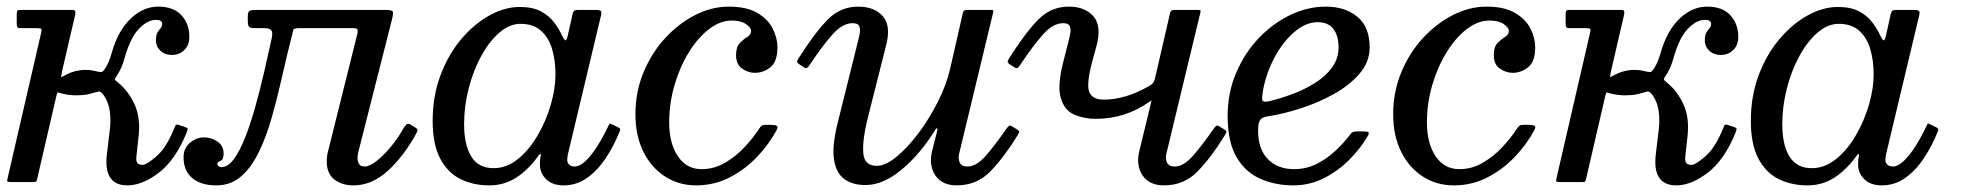

<svg xmlns="http://www.w3.org/2000/svg" viewBox="-20 -550 5924 580"><path d="M543 -147.5Q509.5 -66 459.5 -28Q409.5 10 365 10Q291.5 10 303 -85L312 -160Q315 -185 311.8 -212.8Q308.5 -240.5 293.5 -262Q284 -275.5 277.2 -273.5Q270.5 -271.5 255 -267.5Q243 -264 232 -263Q221 -262 212 -262Q186.5 -262 167.5 -267.5Q157 -270.5 154.8 -270.8Q152.5 -271 150 -259L92.5 -10.5Q91 -4 89.5 -2Q88 0 79.5 0H15Q1 0 1.5 -4Q2 -8 4.5 -18.5L104 -449.5Q106.5 -459.5 105 -462.2Q103.5 -465 91.5 -465H41.5Q33.5 -465 32 -468.8Q30.5 -472.5 30.5 -480.5V-506Q30.5 -513 32 -516.5Q33.5 -520 40.5 -520H197Q206.5 -520 207.5 -515.8Q208.5 -511.5 207 -505L167 -332.5Q163.5 -315.5 166.2 -317Q169 -318.5 180 -324.5Q197 -333 212 -336Q227 -339 236 -339Q252.5 -339 267 -335.5Q281.5 -332 286.2 -332.2Q291 -332.5 299 -345.5Q309.5 -362 318 -392Q337 -458 375 -494Q413 -530 458 -530Q504 -530 528 -504Q552 -478 552 -439Q552 -413.5 536.8 -398.8Q521.5 -384 499 -384Q478 -384 464.5 -396.8Q451 -409.5 451 -428Q451 -444 455.8 -451.8Q460.5 -459.5 465.2 -464.8Q470 -470 470 -478Q470 -490 451 -490Q425 -490 398.8 -462Q372.5 -434 355 -370Q347 -341.5 332 -320Q325.5 -310.5 327.8 -308.2Q330 -306 338.5 -299Q368 -274.5 386.2 -235.2Q404.5 -196 399 -141L392 -77Q390.5 -64.5 394.5 -58.2Q398.5 -52 411 -52Q422.5 -52 452 -77.2Q481.5 -102.5 504 -157Q508.5 -168.5 510.5 -172Q512.5 -175.5 525 -171L534.5 -168Q546 -164.5 546.8 -161.5Q547.5 -158.5 543 -147.5Z M534.5 -75Q534.5 -103 554.2 -119Q574 -135 596.5 -135Q619 -135 637.2 -122.2Q655.5 -109.5 655.5 -86Q655.5 -67.5 646 -64Q636.5 -60.5 636.5 -55Q636.5 -50 640.8 -47.5Q645 -45 648.5 -45Q668.5 -45 686.5 -69.5Q704.5 -94 720.8 -135.2Q737 -176.5 751.2 -227.5Q765.5 -278.5 778 -332.5Q790.5 -386.5 801 -435.5Q804.5 -452 799.5 -458.5Q794.5 -465 777.5 -465H751Q735.5 -465 732 -469.5Q728.5 -474 728.5 -490V-500Q728.5 -514.5 734.2 -517.2Q740 -520 753.5 -520H1143.5Q1163 -520 1166 -516Q1169 -512 1165 -495L1062 -89Q1061 -85 1060.5 -80Q1060 -75 1060 -71Q1060 -63 1064.5 -55Q1069 -47 1081.5 -47Q1096.5 -47 1117.8 -63.8Q1139 -80.5 1161 -107Q1183 -133.5 1199.5 -163.5Q1203.5 -170.5 1208.2 -174.2Q1213 -178 1221 -173L1232.5 -166Q1239 -162.5 1240.8 -159.2Q1242.5 -156 1237.5 -147Q1200 -78 1151.5 -34Q1103 10 1048 10Q1013 10 990 -7.8Q967 -25.5 967 -63Q967 -67 967.5 -73.8Q968 -80.5 969 -85L1059.5 -448Q1062 -459 1059 -462Q1056 -465 1043.5 -465H883.5Q867.5 -465 866.2 -460Q865 -455 861 -439Q846 -380.5 832 -318Q818 -255.5 801.5 -197Q785 -138.5 762.5 -91.8Q740 -45 708.8 -17.5Q677.5 10 633.5 10Q587 10 560.8 -12Q534.5 -34 534.5 -75Z M1851.5 -152Q1834.5 -109.5 1810 -72.5Q1785.5 -35.5 1753.8 -12.8Q1722 10 1682.5 10Q1649 10 1630 -8.5Q1611 -27 1611 -53Q1611 -64 1611.8 -69.8Q1612.5 -75.5 1613.5 -79.5Q1614.5 -85 1612.5 -85Q1610.5 -85 1606.5 -79.5Q1575.5 -36.5 1539 -13.2Q1502.5 10 1458.5 10Q1409 10 1370.2 -9.5Q1331.5 -29 1309.2 -72Q1287 -115 1287 -185Q1287 -260 1310.8 -323Q1334.5 -386 1373.5 -432Q1412.5 -478 1458.8 -503.5Q1505 -529 1550 -529Q1589 -529 1613.8 -515.8Q1638.5 -502.5 1653.2 -483.2Q1668 -464 1676.5 -445.5Q1684.5 -428.5 1688.2 -428.2Q1692 -428 1695.5 -444L1709.5 -507Q1711 -514 1714 -517Q1717 -520 1725.5 -520H1778Q1793 -520 1795.5 -516.5Q1798 -513 1795 -501L1695.5 -84Q1694.5 -80 1694 -75Q1693.5 -70 1693.5 -66Q1693.5 -58 1699.8 -52.5Q1706 -47 1715.5 -47Q1731.5 -47 1749.5 -64.2Q1767.5 -81.5 1784.8 -109Q1802 -136.5 1816.5 -167Q1819.5 -173.5 1821 -175.8Q1822.5 -178 1829 -174.5L1846 -166Q1852.5 -162.5 1853.2 -160.5Q1854 -158.5 1851.5 -152ZM1658 -325Q1658 -367 1647.8 -401.8Q1637.5 -436.5 1614.2 -457.2Q1591 -478 1552.5 -478Q1519 -478 1488.2 -451.2Q1457.5 -424.5 1433.5 -380.5Q1409.5 -336.5 1395.8 -282.8Q1382 -229 1382 -175Q1382 -112 1403.8 -77Q1425.5 -42 1471 -42Q1510.5 -42 1544.5 -69.5Q1578.5 -97 1604 -140.8Q1629.5 -184.5 1643.8 -233.5Q1658 -282.5 1658 -325Z M2328.5 -407Q2328.5 -363.5 2307.2 -346.8Q2286 -330 2260.5 -330Q2240 -330 2221.8 -342.8Q2203.5 -355.5 2203.5 -383Q2203.5 -408.5 2214.8 -420Q2226 -431.5 2237.5 -438.5Q2249 -445.5 2249 -457Q2249 -466 2233.8 -477Q2218.5 -488 2190.5 -488Q2155.5 -488 2121.8 -462Q2088 -436 2060.8 -391.8Q2033.5 -347.5 2017.5 -292.8Q2001.5 -238 2001.5 -180Q2001.5 -117 2027.8 -78Q2054 -39 2099.5 -39Q2136.5 -39 2169.2 -57.8Q2202 -76.5 2228.5 -104.8Q2255 -133 2273.5 -161.5Q2277.5 -168 2281.2 -170.5Q2285 -173 2296 -173H2306.5Q2321.5 -173 2326.5 -170Q2331.5 -167 2326 -157Q2304 -115.5 2268 -77.2Q2232 -39 2185 -14.5Q2138 10 2083 10Q2030.5 10 1989 -16.8Q1947.5 -43.5 1923.5 -91.8Q1899.5 -140 1899.5 -205Q1899.5 -272.5 1924 -331.5Q1948.5 -390.5 1989.5 -435Q2030.5 -479.5 2080.5 -504.8Q2130.5 -530 2181.5 -530Q2235 -530 2267.2 -511.2Q2299.5 -492.5 2314 -464Q2328.5 -435.5 2328.5 -407Z M2392.5 -374Q2440.5 -450 2479.5 -490Q2518.5 -530 2572.5 -530Q2622 -530 2647.5 -500.2Q2673 -470.5 2655.5 -408L2600.5 -190Q2585 -127.5 2587.8 -88.2Q2590.5 -49 2629 -49Q2654.5 -49 2687.5 -75.8Q2720.5 -102.5 2753.5 -146.2Q2786.5 -190 2812.8 -241.8Q2839 -293.5 2850.5 -343.5L2889 -512.5Q2891 -520 2901 -520H2971.5Q2979 -520 2980.2 -518.8Q2981.5 -517.5 2980 -511.5L2877 -84Q2874 -71 2879.2 -59Q2884.5 -47 2903 -47Q2930 -47 2959 -80.8Q2988 -114.5 3018 -158Q3025 -168 3028.2 -170Q3031.5 -172 3037.5 -168L3050 -160.5Q3057.5 -156 3058.8 -153.5Q3060 -151 3053.5 -140.5Q3012.5 -74 2971.5 -32Q2930.5 10 2870 10Q2825.5 10 2805.2 -20.5Q2785 -51 2796 -95L2810 -150Q2813 -161.5 2810.8 -162.5Q2808.5 -163.5 2804.5 -156.5Q2759.5 -84 2703.5 -37.5Q2647.5 9 2594.5 9Q2556 9 2531 -8.8Q2506 -26.5 2499.5 -67.5Q2493 -108.5 2510.5 -179L2571.5 -424Q2574 -434 2576.8 -447Q2579.5 -460 2576 -470Q2572.5 -480 2555.5 -480Q2525 -480 2494.5 -445.5Q2464 -411 2430 -360Q2425 -352 2420.5 -347Q2416 -342 2409.5 -346L2397 -354Q2388.5 -359.5 2388 -362.8Q2387.5 -366 2392.5 -374Z M3028.5 -374Q3076.5 -450 3115.5 -490Q3154.5 -530 3208.5 -530Q3258 -530 3283.5 -500.2Q3309 -470.5 3291.5 -408L3281 -370Q3261 -296.5 3270.2 -272.8Q3279.5 -249 3314.5 -249Q3379.5 -249 3451 -290Q3461.5 -296 3464.8 -301.8Q3468 -307.5 3471 -321.5L3515 -512.5Q3517 -520 3527 -520H3597.5Q3605 -520 3606.2 -518.8Q3607.5 -517.5 3606 -511.5L3503 -84Q3500 -71 3505.2 -59Q3510.5 -47 3529 -47Q3556 -47 3585 -80.8Q3614 -114.5 3644 -158Q3651 -168 3654.2 -170Q3657.5 -172 3663.5 -168L3676 -160.5Q3683.5 -156 3684.8 -153.5Q3686 -151 3679.5 -140.5Q3638.5 -74 3597.5 -32Q3556.5 10 3496 10Q3451.5 10 3431.2 -20.5Q3411 -51 3422 -95L3456 -235Q3459 -246.5 3458 -246.2Q3457 -246 3450.5 -241.5Q3417 -217.5 3376.2 -204.2Q3335.5 -191 3290 -191Q3254 -191 3225 -203.8Q3196 -216.5 3184.8 -252.8Q3173.5 -289 3191 -359L3207.5 -424Q3210 -434 3212.8 -447Q3215.5 -460 3212 -470Q3208.5 -480 3191.5 -480Q3161 -480 3130.5 -445.5Q3100 -411 3066 -360Q3061 -352 3056.5 -347Q3052 -342 3045.5 -346L3033 -354Q3024.5 -359.5 3024 -362.8Q3023.5 -366 3028.5 -374Z M3688.5 -200Q3688.5 -269.5 3714 -329.5Q3739.5 -389.5 3782.2 -434.5Q3825 -479.5 3877.8 -504.8Q3930.5 -530 3985 -530Q4043.5 -530 4080.5 -499.2Q4117.5 -468.5 4117.5 -407Q4117.5 -363 4087.2 -327.8Q4057 -292.5 4009.5 -266Q3962 -239.5 3908.8 -222.5Q3855.5 -205.5 3809.5 -198.5Q3792.5 -196 3786.5 -187.5Q3780.5 -179 3780.5 -155Q3780.5 -99.5 3810.2 -69.2Q3840 -39 3889 -39Q3926.5 -39 3958.2 -55.2Q3990 -71.5 4015.5 -95.8Q4041 -120 4059 -144Q4063.5 -150 4067.5 -151.5Q4071.5 -153 4082.5 -153H4097Q4111.5 -153 4114.2 -150.2Q4117 -147.5 4110 -136Q4088.5 -100 4055 -66.5Q4021.5 -33 3978.8 -11.5Q3936 10 3886.5 10Q3834 10 3788.8 -9.2Q3743.5 -28.5 3716 -74.2Q3688.5 -120 3688.5 -200ZM3813 -244Q3849 -252.5 3886 -266.5Q3923 -280.5 3954.2 -300.5Q3985.5 -320.5 4004.5 -347Q4023.5 -373.5 4023.5 -407Q4023.5 -442.5 4007.8 -462.8Q3992 -483 3960.5 -483Q3925 -483 3891 -454.2Q3857 -425.5 3831.5 -379Q3806 -332.5 3795.5 -278Q3792 -258 3793 -249Q3794 -240 3813 -244Z M4617.5 -407Q4617.5 -363.5 4596.2 -346.8Q4575 -330 4549.5 -330Q4529 -330 4510.8 -342.8Q4492.5 -355.5 4492.5 -383Q4492.5 -408.5 4503.8 -420Q4515 -431.5 4526.5 -438.5Q4538 -445.5 4538 -457Q4538 -466 4522.8 -477Q4507.5 -488 4479.5 -488Q4444.5 -488 4410.8 -462Q4377 -436 4349.8 -391.8Q4322.5 -347.5 4306.5 -292.8Q4290.5 -238 4290.5 -180Q4290.5 -117 4316.8 -78Q4343 -39 4388.5 -39Q4425.5 -39 4458.2 -57.8Q4491 -76.5 4517.5 -104.8Q4544 -133 4562.5 -161.5Q4566.5 -168 4570.2 -170.5Q4574 -173 4585 -173H4595.5Q4610.5 -173 4615.5 -170Q4620.5 -167 4615 -157Q4593 -115.5 4557 -77.2Q4521 -39 4474 -14.5Q4427 10 4372 10Q4319.5 10 4278 -16.8Q4236.5 -43.5 4212.5 -91.8Q4188.5 -140 4188.5 -205Q4188.5 -272.5 4213 -331.5Q4237.5 -390.5 4278.5 -435Q4319.5 -479.5 4369.5 -504.8Q4419.5 -530 4470.5 -530Q4524 -530 4556.2 -511.2Q4588.5 -492.5 4603 -464Q4617.5 -435.5 4617.5 -407Z M5222 -147.5Q5188.5 -66 5138.5 -28Q5088.5 10 5044 10Q4970.5 10 4982 -85L4991 -160Q4994 -185 4990.8 -212.8Q4987.5 -240.5 4972.5 -262Q4963 -275.5 4956.2 -273.5Q4949.5 -271.5 4934 -267.5Q4922 -264 4911 -263Q4900 -262 4891 -262Q4865.5 -262 4846.5 -267.5Q4836 -270.5 4833.8 -270.8Q4831.5 -271 4829 -259L4771.5 -10.5Q4770 -4 4768.5 -2Q4767 0 4758.5 0H4694Q4680 0 4680.5 -4Q4681 -8 4683.5 -18.5L4783 -449.5Q4785.5 -459.5 4784 -462.2Q4782.5 -465 4770.5 -465H4720.5Q4712.5 -465 4711 -468.8Q4709.5 -472.5 4709.5 -480.5V-506Q4709.5 -513 4711 -516.5Q4712.5 -520 4719.5 -520H4876Q4885.5 -520 4886.5 -515.8Q4887.5 -511.5 4886 -505L4846 -332.5Q4842.5 -315.5 4845.2 -317Q4848 -318.5 4859 -324.5Q4876 -333 4891 -336Q4906 -339 4915 -339Q4931.5 -339 4946 -335.5Q4960.5 -332 4965.2 -332.2Q4970 -332.5 4978 -345.5Q4988.5 -362 4997 -392Q5016 -458 5054 -494Q5092 -530 5137 -530Q5183 -530 5207 -504Q5231 -478 5231 -439Q5231 -413.5 5215.8 -398.8Q5200.5 -384 5178 -384Q5157 -384 5143.5 -396.8Q5130 -409.5 5130 -428Q5130 -444 5134.8 -451.8Q5139.5 -459.5 5144.2 -464.8Q5149 -470 5149 -478Q5149 -490 5130 -490Q5104 -490 5077.8 -462Q5051.5 -434 5034 -370Q5026 -341.5 5011 -320Q5004.5 -310.5 5006.8 -308.2Q5009 -306 5017.5 -299Q5047 -274.5 5065.2 -235.2Q5083.5 -196 5078 -141L5071 -77Q5069.5 -64.5 5073.5 -58.2Q5077.5 -52 5090 -52Q5101.5 -52 5131 -77.2Q5160.5 -102.5 5183 -157Q5187.5 -168.5 5189.5 -172Q5191.5 -175.5 5204 -171L5213.5 -168Q5225 -164.5 5225.8 -161.5Q5226.5 -158.5 5222 -147.5Z M5833.5 -152Q5816.5 -109.5 5792 -72.5Q5767.5 -35.5 5735.8 -12.8Q5704 10 5664.5 10Q5631 10 5612 -8.5Q5593 -27 5593 -53Q5593 -64 5593.8 -69.8Q5594.5 -75.5 5595.5 -79.5Q5596.5 -85 5594.5 -85Q5592.5 -85 5588.5 -79.5Q5557.5 -36.5 5521 -13.2Q5484.5 10 5440.5 10Q5391 10 5352.2 -9.5Q5313.5 -29 5291.2 -72Q5269 -115 5269 -185Q5269 -260 5292.8 -323Q5316.5 -386 5355.5 -432Q5394.5 -478 5440.8 -503.5Q5487 -529 5532 -529Q5571 -529 5595.8 -515.8Q5620.5 -502.5 5635.2 -483.2Q5650 -464 5658.5 -445.5Q5666.5 -428.5 5670.2 -428.2Q5674 -428 5677.5 -444L5691.5 -507Q5693 -514 5696 -517Q5699 -520 5707.5 -520H5760Q5775 -520 5777.5 -516.5Q5780 -513 5777 -501L5677.5 -84Q5676.5 -80 5676 -75Q5675.5 -70 5675.5 -66Q5675.5 -58 5681.8 -52.5Q5688 -47 5697.5 -47Q5713.5 -47 5731.5 -64.2Q5749.5 -81.5 5766.8 -109Q5784 -136.5 5798.5 -167Q5801.5 -173.5 5803 -175.8Q5804.5 -178 5811 -174.5L5828 -166Q5834.5 -162.5 5835.2 -160.5Q5836 -158.5 5833.5 -152ZM5640 -325Q5640 -367 5629.8 -401.8Q5619.5 -436.5 5596.2 -457.2Q5573 -478 5534.5 -478Q5501 -478 5470.2 -451.2Q5439.5 -424.5 5415.5 -380.5Q5391.5 -336.5 5377.8 -282.8Q5364 -229 5364 -175Q5364 -112 5385.8 -77Q5407.5 -42 5453 -42Q5492.5 -42 5526.5 -69.5Q5560.5 -97 5586 -140.8Q5611.5 -184.5 5625.8 -233.5Q5640 -282.5 5640 -325Z"/></svg>

Font: Besley
Style: Italic
Weight: 400
Italic angle: -13°
Designer: Owen Earl
Foundry: indestructible type*
Version: Version 4.000; ttfautohint (v1.8.4.7-5d5b)